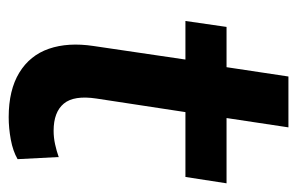

<svg xmlns="http://www.w3.org/2000/svg" viewBox="-144 -546 700 453"><g transform="rotate(90 206.5 -320.0)"><path d="M257 10Q193 10 152 -15Q111 -40 95.5 -85Q80 -130 89 -190L121 -407H30L44 -504H139L161 -650H281L259 -504H413L398 -407H245L213 -197Q205 -144 225 -120Q245 -96 289 -96Q305 -96 321 -99.5Q337 -103 351 -108L356 -11Q337 0 310 5Q283 10 257 10Z"/></g></svg>

Font: Nunitoga
Style: Bold Italic
Weight: 700
Italic angle: -9°
Designer: Vernon Adams
Foundry: Vernon Adams
Version: Version 1.0